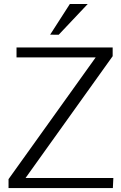

<svg xmlns="http://www.w3.org/2000/svg" viewBox="-20 -956 614 976"><path d="M23.4 0V-45.4L466.3 -664.1H64V-714.8H552.7V-670.4L109.9 -51.3H556.2L553.7 0ZM278.3 -779.3 234.9 -779.8 335 -935.5H425.8Z"/></svg>

Font: Pontano Sans Light
Style: Regular
Weight: 300
Designer: Vernon Adams
Foundry: Vernon Adams
Version: Version 2.001